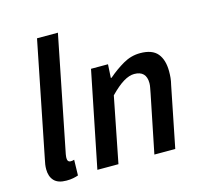

<svg xmlns="http://www.w3.org/2000/svg" viewBox="-104 -822 1009 950"><g transform="rotate(-15 400.5 -347.0)"><path d="M123 12Q80 12 60 -9.5Q40 -31 40 -68Q40 -91 47 -120L164 -706H271L153 -115Q152 -108 151.5 -103.5Q151 -99 151 -96Q151 -75 168 -75Q173 -75 176 -75.5Q179 -76 186 -78L184 2Q173 6 158 9Q143 12 123 12Z M284 0 383 -491H470L466 -422H470Q508 -455 549.5 -479Q591 -503 637 -503Q699 -503 726 -470.5Q753 -438 753 -379Q753 -362 751.5 -346Q750 -330 745 -310L683 0H576L636 -296Q639 -313 641.5 -325Q644 -337 644 -348Q644 -411 582 -411Q557 -411 527 -393Q497 -375 458 -335L392 0Z"/></g></svg>

Font: Source Sans Pro SemiBold
Style: Italic
Weight: 600
Italic angle: -11°
Designer: Paul D. Hunt
Foundry: Adobe Systems Incorporated
Version: Version 1.095;hotconv 1.0.109;makeotfexe 2.5.65596